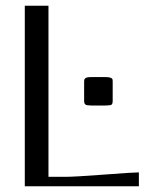

<svg xmlns="http://www.w3.org/2000/svg" viewBox="-20 -653 531 673"><path d="M375 -367.2V-299.8Q375 -289.6 371.3 -286.4Q367.7 -283.2 350.1 -283.2H299.8Q283.7 -283.2 279.3 -286.6Q274.9 -290 274.9 -299.8V-367.2Q274.9 -371.1 275.4 -373Q275.9 -375 278.1 -377.7Q280.3 -380.4 285.6 -381.6Q291 -382.8 299.8 -382.8H350.1Q361.8 -382.8 367.4 -380.6Q373 -378.4 374 -375.7Q375 -373 375 -367.2ZM66.9 -632.8H149.9V-33.2H209Q241.2 -33.2 344.7 -41Q448.2 -48.8 466.8 -48.8V0H66.9Z"/></svg>

Font: Resagokr
Style: Regular
Weight: 500
Designer: gluk
Foundry: gluk
Version: Version 0.95